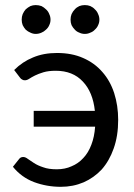

<svg xmlns="http://www.w3.org/2000/svg" viewBox="-20 -721 522 748"><path d="M35.2 -448.2Q67.4 -480.5 108.4 -497.1Q149.4 -514.6 202.1 -514.6Q259.8 -514.6 303.7 -495.1Q348.6 -475.6 378.9 -440.4Q409.2 -406.2 424.8 -358.4Q440.4 -309.6 440.4 -253.9Q440.4 -191.4 422.9 -142.6Q406.2 -94.7 376 -60.5Q345.7 -28.3 305.7 -10.7Q264.6 6.8 216.8 6.8Q162.1 6.8 112.3 -11.7Q63.5 -30.3 30.3 -71.3Q38.1 -81.1 53.7 -100.6Q59.6 -109.4 70.3 -109.4Q79.1 -109.4 88.9 -101.6Q98.6 -94.7 112.3 -85.9Q127 -76.2 148.4 -69.3Q168.9 -61.5 201.2 -61.5Q233.4 -61.5 258.8 -73.2Q285.2 -84 304.7 -105.5Q324.2 -126 335.9 -157.2Q347.7 -187.5 350.6 -227.5Q271.5 -227.5 111.3 -227.5Q111.3 -243.2 111.3 -289.1Q170.9 -289.1 349.6 -289.1Q341.8 -362.3 302.7 -403.3Q263.7 -445.3 197.3 -445.3Q168.9 -445.3 149.4 -439.5Q129.9 -433.6 116.2 -426.8Q102.5 -419.9 93.8 -414.1Q85 -408.2 77.1 -408.2Q70.3 -408.2 66.4 -411.1Q61.5 -413.1 57.6 -418.9Q50.8 -428.7 35.2 -448.2ZM176.8 -644.5Q176.8 -632.8 171.9 -623Q168 -613.3 159.2 -605.5Q151.4 -597.7 141.6 -593.8Q130.9 -588.9 119.1 -588.9Q108.4 -588.9 98.6 -593.8Q88.9 -597.7 80.1 -605.5Q73.2 -613.3 68.4 -623Q64.5 -632.8 64.5 -644.5Q64.5 -656.2 68.4 -666Q73.2 -676.8 80.1 -684.6Q88.9 -692.4 98.6 -697.3Q108.4 -701.2 119.1 -701.2Q130.9 -701.2 141.6 -697.3Q151.4 -692.4 159.2 -684.6Q168 -676.8 171.9 -666Q176.8 -656.2 176.8 -644.5ZM367.2 -644.5Q367.2 -632.8 362.3 -623Q358.4 -613.3 349.6 -605.5Q342.8 -597.7 332 -593.8Q322.3 -588.9 310.5 -588.9Q298.8 -588.9 289.1 -593.8Q278.3 -597.7 271.5 -605.5Q263.7 -613.3 258.8 -623Q254.9 -632.8 254.9 -644.5Q254.9 -656.2 258.8 -666Q263.7 -676.8 271.5 -684.6Q278.3 -692.4 289.1 -697.3Q298.8 -701.2 310.5 -701.2Q322.3 -701.2 332 -697.3Q342.8 -692.4 349.6 -684.6Q358.4 -676.8 362.3 -666Q367.2 -656.2 367.2 -644.5Z"/></svg>

Font: Lato
Style: Regular
Weight: 400
Designer: Lukasz Dziedzic with Adam Twardoch and Botio Nikoltchev
Version: Version 2.015; 2015-08-06; http://www.latofonts.com/